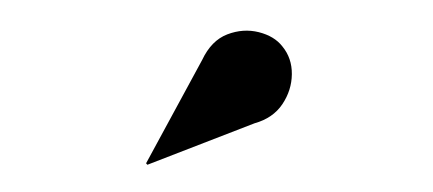

<svg xmlns="http://www.w3.org/2000/svg" viewBox="-28 -1046 555 246"><g transform="rotate(-5 250.0 -923.0)"><path d="M153.5 -843 152 -845 235 -970.5Q249 -994.5 270 -1000.5Q291 -1006.5 310.5 -999.8Q330 -993 339 -979Q350 -963 348 -942.5Q346 -922 332.5 -905.2Q319 -888.5 295 -884Z"/></g></svg>

Font: Bodoni Moda 72pt
Style: Bold
Weight: 700
Designer: Owen Earl
Foundry: indestructible type
Version: Version 2.004